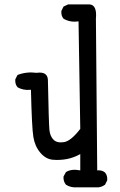

<svg xmlns="http://www.w3.org/2000/svg" viewBox="-20 -715 540 863"><path d="M325.2 127Q297.9 128.9 276.4 115.2Q263.7 99.6 265.6 78.1L276.4 58.6Q299.8 43 340.8 50.8V-22.5Q311.5 -5.9 279.8 0Q248 5.9 216.8 2.9Q185.5 0 161.1 -28.8Q136.7 -57.6 129.9 -99.6Q123 -141.6 119.1 -311.5Q84 -307.6 58.6 -323.2Q46.9 -336.9 48.8 -358.4L58.6 -377.9Q97.7 -393.6 144.5 -387.7Q193.4 -394.5 195.3 -356.4Q199.2 -159.2 202.1 -130.9Q205.1 -102.5 220.7 -86.9Q236.3 -71.3 267.6 -76.2Q298.8 -81.1 340.8 -135.7L333 -619.1Q295.9 -613.3 265.6 -630.9Q253.9 -644.5 255.9 -666L265.6 -685.5L286.1 -695.3H381.8Q417 -693.4 411.1 -630.9L417 50.8Q438.5 48.8 452.1 60.5Q463.9 74.2 461.9 95.7L452.1 115.2Q438.5 125 422.9 127Z"/></svg>

Font: JasonHandwriting4
Style: Regular
Weight: 400
Version: Version 1.01.21